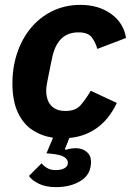

<svg xmlns="http://www.w3.org/2000/svg" viewBox="-20 -557 538 789"><path d="M310 -537Q385 -537 436.5 -500Q488 -463 498 -401L380 -356Q371 -387 355.5 -405.5Q340 -424 302 -424Q258 -424 231 -397Q204 -370 193 -314L175 -225Q173 -215 171.5 -204.5Q170 -194 170 -183Q170 -159 178.5 -140.5Q187 -122 204.5 -111.5Q222 -101 249 -101Q290 -101 310.5 -124Q331 -147 353 -184L460 -134Q429 -68 379.5 -32Q330 4 265 10L247 55L249 59Q261 55 271.5 53.5Q282 52 292 52Q318 52 336 67Q354 82 354 108Q354 160 312 186Q270 212 210 212Q169 212 140.5 198.5Q112 185 99 166L151 114Q157 123 172 132.5Q187 142 209 142Q230 142 244.5 134.5Q259 127 259 111Q259 99 245 89Q231 79 193 75L171 73L198 9Q151 2 113 -23Q75 -48 53 -95.5Q31 -143 31 -215Q31 -236 33 -256.5Q35 -277 39 -296Q54 -368 92 -422.5Q130 -477 186.5 -507Q243 -537 310 -537Z"/></svg>

Font: IBM Plex Sans
Style: Italic
Weight: 400
Italic angle: -11.31°
Designer: Mike Abbink, Paul van der Laan, Pieter van Rosmalen
Foundry: Bold Monday
Version: Version 3.201